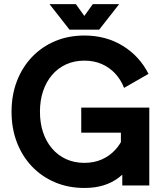

<svg xmlns="http://www.w3.org/2000/svg" viewBox="-20 -909 803 941"><path d="M588.1 -478.3 707.8 -546.9Q664.3 -633.3 582.2 -684.1Q500 -734.9 393.3 -734.9Q315.2 -734.9 249.9 -707.3Q184.6 -679.7 136.7 -629.5Q88.9 -579.3 62.7 -511.1Q36.6 -442.9 36.6 -361.3Q36.6 -279.8 62.7 -211.5Q88.9 -143.3 136.7 -93.1Q184.6 -43 249.9 -15.4Q315.2 12.2 393.3 12.2Q446.8 12.2 488.3 -0.9Q529.8 -13.9 562.1 -38.6Q594.5 -63.2 620.2 -97.9Q646 -132.6 667.7 -175.8L588.1 -244.4Q572 -203.6 543.9 -173.6Q515.9 -143.6 478 -127.2Q440.2 -110.8 393.3 -110.8Q343.8 -110.8 303.7 -129.3Q263.7 -147.7 235 -181.3Q206.3 -214.8 191 -260.6Q175.8 -306.4 175.8 -361.3Q175.8 -416.3 191 -462Q206.3 -507.8 235 -541.4Q263.7 -575 303.7 -593.4Q343.8 -611.8 393.3 -611.8Q440.2 -611.8 478 -595.5Q515.9 -579.1 543.9 -549.2Q572 -519.3 588.1 -478.3ZM378.2 -381.8V-258.8H572.5V-123.5L579.3 -110.8V0H711.7V-381.8ZM351.8 -888.7H222.7L320.6 -763.7H441.7ZM434.8 -888.7 345 -763.7H466.1L564 -888.7Z"/></svg>

Font: Giphurs
Style: Regular
Weight: 400
Version: Version 2.010